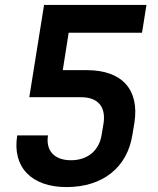

<svg xmlns="http://www.w3.org/2000/svg" viewBox="-20 -750 640 780"><path d="M250 10C397 10 497 -69 518 -203L526 -251C547 -386 476 -465 333 -465H235L259 -617H557L575 -730H159L99 -355H310C378 -355 410 -316 401 -251L393 -203C383 -138 336 -99 268 -99C201 -99 165 -138 175 -200H50C29 -72 107 10 250 10Z"/></svg>

Font: JetBrains Mono
Style: Bold Italic
Weight: 558
Italic angle: -9°
Monospace: yes
Designer: Philipp Nurullin, Konstantin Bulenkov
Foundry: JetBrains
Version: Version 2.305